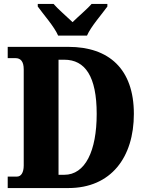

<svg xmlns="http://www.w3.org/2000/svg" viewBox="-20 -951 744 971"><path d="M274 -771H420C439 -816 496 -880 523 -918V-931H443C424 -908 373 -865 347 -839C320 -865 270 -908 251 -931H171V-918C198 -880 255 -816 274 -771ZM19 0H326C542 0 657 -156 657 -375C657 -602 531 -714 326 -714H19V-657H58C84 -657 100 -641 100 -600V-114C100 -79 87 -58 66 -58H19ZM305 -67H276V-649H305C411 -649 469 -564 469 -375C469 -187 411 -67 305 -67Z"/></svg>

Font: Noto Serif Devanagari Condensed Black
Style: Regular
Weight: 900
Width: 3
Designer: Universal Thirst, Indian Type Foundry and the Monotype Design Team
Foundry: Monotype Imaging Inc.
Version: Version 2.004